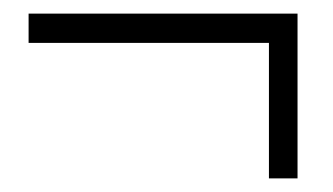

<svg xmlns="http://www.w3.org/2000/svg" viewBox="-20 -391 489 282"><path d="M22 -371H417V-328H22ZM375 -360H417V-129H375Z"/></svg>

Font: Phudu ExtraBold
Style: Regular
Weight: 800
Version: Version 1.005;gftools[0.9.23]